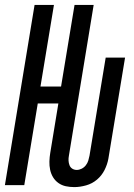

<svg xmlns="http://www.w3.org/2000/svg" viewBox="-28 -755 548 783"><path d="M275 8Q257 8 240.5 4.5Q224 1 210.5 -8.5Q197 -18 188.5 -32Q180 -46 176.5 -62.5Q173 -79 173.5 -96.5Q174 -114 177 -132L210 -333H126L71 0H-8L113 -735H192L137 -402H221L276 -735H354L253 -120Q251 -110 251.5 -100Q252 -90 255.5 -81Q259 -72 267 -67Q275 -62 285 -62Q295 -62 305 -67Q315 -72 322 -81Q329 -90 332 -100Q335 -110 337 -120L403 -520H482L414 -108Q410 -85 398.5 -62Q387 -39 367.5 -22.5Q348 -6 323 1Q298 8 275 8Z"/></svg>

Font: Iosevka Curly
Style: Italic
Weight: 400
Italic angle: -9°
Monospace: yes
Designer: Belleve Invis
Foundry: Belleve Invis
Version: Version 22.1.2; ttfautohint (v1.8.4)